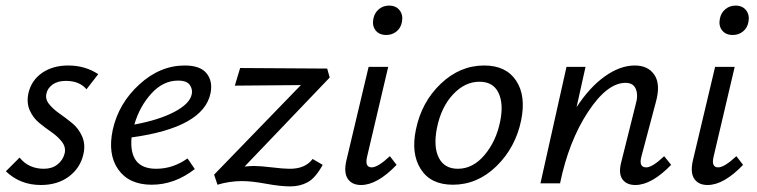

<svg xmlns="http://www.w3.org/2000/svg" viewBox="-20 -655 2705 686"><path d="M126 6Q52 6 1 -43L50 -92Q82 -52 137 -52Q166 -52 185.5 -67.5Q205 -83 211 -107Q216 -129 201.5 -148Q187 -167 164.5 -182.5Q142 -198 120 -216Q98 -234 86 -261.5Q74 -289 82 -324Q93 -369 131 -395Q169 -421 224 -421Q284 -421 331 -390L289 -336Q264 -366 215 -366Q186 -366 168 -353Q150 -340 146 -321Q141 -301 155.5 -283Q170 -265 193 -249Q216 -233 238.5 -214.5Q261 -196 273.5 -167.5Q286 -139 278 -104Q267 -55 226.5 -24.5Q186 6 126 6Z M640 -421Q696 -421 718.5 -392.5Q741 -364 732 -321Q706 -199 450 -164Q440 -52 538 -52Q598 -52 650 -89L676 -51Q604 5 522 5Q441 5 402.5 -49.5Q364 -104 383 -192Q404 -286 478 -353.5Q552 -421 640 -421ZM665 -318Q669 -335 658.5 -351Q648 -367 616 -367Q563 -367 521 -321Q479 -275 460 -210Q547 -226 602.5 -255Q658 -284 665 -318Z M1013 -52Q1070 -51 1097 -87L1133 -66Q1107 -19 1079.5 -4Q1052 11 1017 11Q982 11 930.5 1.5Q879 -8 845 -8Q800 -8 757 5L745 -31L1055 -351L819 -349L838 -412L1149 -410L1158 -378L854 -60Q876 -62 887 -62Q910 -62 951.5 -57Q993 -52 1013 -52Z M1360 -530Q1335 -530 1322 -546.5Q1309 -563 1314 -588Q1318 -609 1333.5 -622Q1349 -635 1370 -635Q1395 -635 1408 -618Q1421 -601 1416 -576Q1412 -555 1396.5 -542.5Q1381 -530 1360 -530ZM1270 6Q1238 6 1223 -15.5Q1208 -37 1217 -79L1297 -416H1367L1292 -97Q1282 -57 1308 -57Q1330 -57 1373 -97L1397 -66Q1328 6 1270 6Z M1598 5Q1519 5 1483.5 -50.5Q1448 -106 1466 -192Q1486 -290 1554.5 -355.5Q1623 -421 1710 -421Q1788 -421 1824 -367Q1860 -313 1842 -225Q1822 -128 1754 -61.5Q1686 5 1598 5ZM1616 -52Q1670 -52 1711.5 -101.5Q1753 -151 1767 -221Q1780 -284 1761 -323.5Q1742 -363 1693 -363Q1641 -363 1598.5 -317.5Q1556 -272 1541 -197Q1528 -130 1548 -91Q1568 -52 1616 -52Z M2353 -97 2378 -66Q2308 6 2250 6Q2218 6 2203.5 -15Q2189 -36 2200 -77L2251 -281Q2261 -314 2252 -336.5Q2243 -359 2215 -359Q2149 -359 2080.5 -254.5Q2012 -150 1981 0H1911L2004 -416H2072L2040 -272Q2087 -344 2141.5 -382.5Q2196 -421 2248 -421Q2296 -421 2318.5 -387Q2341 -353 2323 -289L2272 -97Q2261 -57 2289 -57Q2311 -57 2353 -97Z M2598 -530Q2573 -530 2560 -546.5Q2547 -563 2552 -588Q2556 -609 2571.5 -622Q2587 -635 2608 -635Q2633 -635 2646 -618Q2659 -601 2654 -576Q2650 -555 2634.5 -542.5Q2619 -530 2598 -530ZM2508 6Q2476 6 2461 -15.5Q2446 -37 2455 -79L2535 -416H2605L2530 -97Q2520 -57 2546 -57Q2568 -57 2611 -97L2635 -66Q2566 6 2508 6Z"/></svg>

Font: EauTestInfant Medium
Style: Italic
Weight: 500
Italic angle: -12°
Designer: Christian Thalmann (Catharsis Fonts)
Version: Version 0.001;PS 000.001;hotconv 1.0.88;makeotf.lib2.5.64775